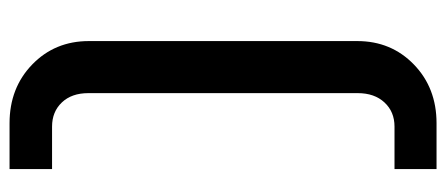

<svg xmlns="http://www.w3.org/2000/svg" viewBox="-286 -455 934 402"><g transform="rotate(90 181.0 -254.0)"><path d="M66 -535Q66 -606 115 -653.5Q164 -701 238 -701H334V-613H245Q214 -613 194.5 -592Q175 -571 175 -536V28Q175 63 194.5 83.5Q214 104 245 104H334V193H238Q164 193 115 145.5Q66 98 66 27Z"/></g></svg>

Font: LT Superior Semi-bold
Style: Regular
Weight: 600
Designer: Daniel Lyons
Foundry: LyonsType
Version: Version 1.0